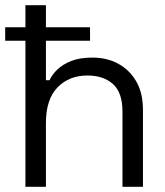

<svg xmlns="http://www.w3.org/2000/svg" viewBox="-27 -720 636 740"><path d="M71 0V-700H150V-411H164Q174 -433 194.5 -452.5Q215 -472 247.5 -485Q280 -498 330 -498Q385 -498 428.5 -474.5Q472 -451 498 -406.5Q524 -362 524 -296V0H445V-290Q445 -363 408.5 -396Q372 -429 310 -429Q239 -429 194.5 -383Q150 -337 150 -246V0ZM-7 -563V-615H320V-563Z"/></svg>

Font: Space Grotesk Frontify
Style: Regular
Weight: 400
Designer: Florian Karsten
Version: Version 2.000